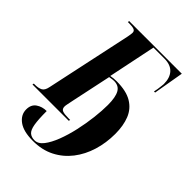

<svg xmlns="http://www.w3.org/2000/svg" viewBox="-293 -837 1211 1211"><g transform="rotate(45 312.0 -232.0)"><path d="M231 250Q147 250 104 218.5Q61 187 61 139Q61 96 90.5 75.5Q120 55 160 55Q160 131 167 171Q174 211 191 225.5Q208 240 236 240Q268 240 294 206.5Q320 173 341 118.5Q362 64 376.5 -1Q391 -66 398.5 -130Q406 -194 406 -245Q406 -314 387.5 -347Q369 -380 326 -380Q313 -380 287 -375L231 -111Q225 -81 222 -67Q219 -53 219 -45Q219 -23 235.5 -16.5Q252 -10 290 -10H304L302 0H-22L-20 -10H-7Q20 -10 39.5 -19.5Q59 -29 66 -65L189 -640Q191 -651 192.5 -661Q194 -671 194 -677Q194 -693 180 -698.5Q166 -704 138 -704H125L126 -714H596L561 -511H551Q554 -522 556.5 -539.5Q559 -557 560.5 -571.5Q562 -586 562 -588Q562 -643 534 -673.5Q506 -704 451 -704H353L287 -385Q312 -390 339 -390Q425 -390 475 -360Q525 -330 546.5 -276Q568 -222 568 -149Q568 -69 546 3Q524 75 481 130.5Q438 186 375.5 218Q313 250 231 250Z"/></g></svg>

Font: Noto Serif Display ExtraCondensed ExtraBold
Style: Italic
Weight: 800
Width: 2
Italic angle: -12°
Designer: Monotype Design Team
Foundry: Monotype Imaging Inc.
Version: Version 2.009